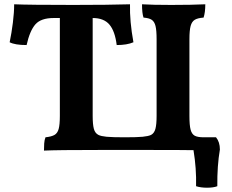

<svg xmlns="http://www.w3.org/2000/svg" viewBox="-20 -699 1083 895"><path d="M993 169Q975 176 945 176Q916 176 894 169Q896 86 882 1Q837 0 657 0H450Q245 0 185 3Q185 -14 186 -30Q187 -46 192 -59Q220 -62 234 -70Q248 -78 253.5 -98Q259 -118 259 -159V-615H230Q171 -615 145 -585.5Q119 -556 104 -489Q50 -489 25 -502Q34 -545 40 -593Q46 -641 46 -679Q115 -676 322 -676Q487 -676 586 -679Q584 -601 602 -502Q572 -489 524 -489Q516 -554 490 -584.5Q464 -615 412 -615V-159Q412 -119 417.5 -98.5Q423 -78 439 -70Q451 -64 477 -61.5Q503 -59 561 -59Q619 -59 645 -61.5Q671 -64 684 -70Q699 -78 704.5 -98.5Q710 -119 710 -159V-516Q710 -557 705 -577.5Q700 -598 687.5 -606.5Q675 -615 649 -617Q642 -637 642 -679Q691 -676 778 -676Q876 -676 937 -679Q937 -641 929 -617Q901 -615 887.5 -606.5Q874 -598 868.5 -577.5Q863 -557 863 -516V-159Q863 -115 868.5 -94.5Q874 -74 887.5 -66.5Q901 -59 930 -59H987Q1005 -37 1005 -2Q992 74 993 169Z"/></svg>

Font: Vollkorn SC
Style: Bold
Weight: 700
Designer: Friedrich Althausen
Foundry: Friedrich Althausen
Version: Version 4.015